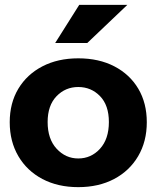

<svg xmlns="http://www.w3.org/2000/svg" viewBox="-20 -760 644 790"><path d="M302 10Q218 10 154.5 -23.5Q91 -57 55.5 -117.5Q20 -178 20 -257Q20 -336 55.5 -395Q91 -454 154.5 -487Q218 -520 302 -520Q387 -520 450.5 -487Q514 -454 549 -395Q584 -336 584 -257Q584 -178 548.5 -117.5Q513 -57 449.5 -23.5Q386 10 302 10ZM302 -108Q355 -108 391.5 -148Q428 -188 428 -258Q428 -327 391.5 -364.5Q355 -402 302 -402Q249 -402 212.5 -364Q176 -326 176 -258Q176 -188 213 -148Q250 -108 302 -108ZM339 -583H207L306 -740H504Z"/></svg>

Font: Instrument Sans
Style: Bold
Weight: 700
Designer: Rodrigo Fuenzalida
Foundry: fragTYPE
Version: Version 1.000; ttfautohint (v1.8.4.7-5d5b);gftools[0.9.28]